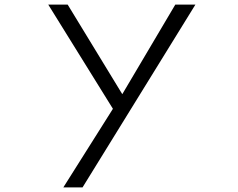

<svg xmlns="http://www.w3.org/2000/svg" viewBox="-20 -790 1040 840"><path d="M474 -314 191 -770H276L515 -378L747 -770H835L341 30H257Z"/></svg>

Font: LINE Seed JP_TTF Regular
Style: Regular
Weight: 400
Designer: LINE & Fontrix & Fontworks
Version: Version 1.002